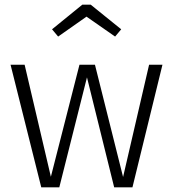

<svg xmlns="http://www.w3.org/2000/svg" viewBox="-20 -799 738 819"><path d="M228 -643 349 -728 471 -643 497 -674 367 -779H331L202 -674ZM673 -523H616L505 -44L385 -523H319L197 -45L85 -523H25L156 0H233L351 -469L467 0H545Z"/></svg>

Font: FiraGO Light
Style: Regular
Weight: 300
Designer: bBox Type
Foundry: bBox Type GmbH
Version: Version 1.001;PS 001.001;hotconv 1.0.88;makeotf.lib2.5.64775